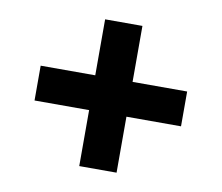

<svg xmlns="http://www.w3.org/2000/svg" viewBox="-64 -604 784 679"><g transform="rotate(10 328.0 -264.5)"><path d="M65 -202V-327H261V-528H395V-327H591V-202H395V-1H261V-202Z"/></g></svg>

Font: Von Semi
Style: Regular
Weight: 600
Version: Version 4.000; ttfautohint (v1.8.4.7-5d5b)